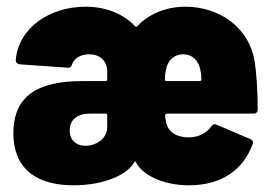

<svg xmlns="http://www.w3.org/2000/svg" viewBox="-20 -545 811 573"><path d="M199 8C293 8 363 -25 382 -63C383 -65 384 -63 386 -60C404 -25 463 8 544 8C641 8 706 -38 734 -115C737 -122 734 -127 727 -130L626 -173C620 -176 615 -174 610 -167C598 -150 575 -135 543 -135C507 -135 480 -151 475 -184C473 -192 473 -195 473 -201C473 -204 475 -206 478 -206H737C744 -206 749 -210 749 -218C749 -281 745 -328 740 -362C724 -461 637 -525 533 -525C468 -525 417 -497 390 -467C388 -464 386 -464 383 -467C352 -500 301 -525 236 -525C127 -525 35 -461 27 -366C27 -358 32 -354 39 -353L182 -343C189 -342 193 -346 195 -353C201 -371 221 -383 246 -383C280 -383 300 -362 300 -331V-308C300 -305 298 -303 295 -303H225C96 -303 20 -261 20 -148C20 -25 110 8 199 8ZM472 -308C472 -318 473 -327 475 -336C480 -364 499 -383 527 -383C554 -383 573 -364 578 -336C580 -327 581 -318 581 -308C581 -305 579 -303 576 -303H477C474 -303 472 -305 472 -308ZM235 -110C206 -110 188 -128 188 -156C188 -188 211 -206 249 -206H295C298 -206 300 -204 300 -201V-166C300 -131 267 -110 235 -110Z"/></svg>

Font: Barlow Semi Condensed ExtraBold
Style: Regular
Weight: 800
Width: 4
Designer: Jeremy Tribby
Foundry: Tribby Type
Version: Version 1.422;hotconv 1.0.109;makeotfexe 2.5.65596